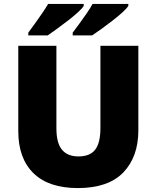

<svg xmlns="http://www.w3.org/2000/svg" viewBox="-20 -947 797 977"><path d="M684 -284Q684 -149 607.5 -69.5Q531 10 376 10Q228 10 150.5 -65.5Q73 -141 73 -280V-714H267V-295Q267 -219 295.5 -185Q324 -151 379 -151Q438 -151 464.5 -185.5Q491 -220 491 -296V-714H684ZM633 -917Q625 -904 603 -884Q581 -864 552.5 -842Q524 -820 496.5 -800Q469 -780 449 -767H350V-781Q364 -800 383 -825.5Q402 -851 420.5 -878Q439 -905 451 -927H633ZM406 -917Q398 -904 376 -884Q354 -864 325.5 -842Q297 -820 269.5 -800Q242 -780 223 -767H124V-781Q138 -800 156.5 -825.5Q175 -851 193.5 -878Q212 -905 225 -927H406Z"/></svg>

Font: Noto Sans Myanmar Black
Style: Regular
Weight: 900
Designer: Monotype Design Team
Foundry: Monotype Imaging Inc.
Version: Version 2.107; ttfautohint (v1.8.4.7-5d5b)